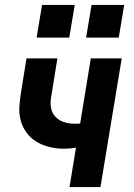

<svg xmlns="http://www.w3.org/2000/svg" viewBox="-20 -756 540 776"><path d="M261 0 287 -159Q275 -157 262.5 -156Q250 -155 238 -155Q208 -155 179.5 -162Q151 -169 127 -183.5Q103 -198 86.5 -221Q70 -244 63 -271.5Q56 -299 58.5 -329Q61 -359 66 -389L87 -520H212L188 -372Q185 -357 184.5 -341.5Q184 -326 188 -312Q192 -298 201.5 -287Q211 -276 223.5 -269Q236 -262 251 -259Q266 -256 281 -256Q287 -256 292.5 -256Q298 -256 304 -257L347 -520H472L386 0ZM328 -604 350 -736H482L460 -604ZM128 -604 150 -736H282L260 -604Z"/></svg>

Font: Iosevka SS04 Extrabold Oblique
Style: Regular
Weight: 800
Italic angle: -9°
Monospace: yes
Designer: Belleve Invis
Foundry: Belleve Invis
Version: Version 19.0.0; ttfautohint (v1.8.4)